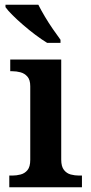

<svg xmlns="http://www.w3.org/2000/svg" viewBox="-20 -786 380 806"><path d="M19 0V-49H32Q49 -49 66.5 -53.5Q84 -58 95.5 -72Q107 -86 107 -115V-424Q107 -451 95 -464.5Q83 -478 66 -482.5Q49 -487 32 -487H23V-536H237V-116Q237 -87 248.5 -72.5Q260 -58 277 -53.5Q294 -49 312 -49H324V0ZM178 -606Q155 -620 129 -639.5Q103 -659 77.5 -681Q52 -703 32 -723Q12 -743 3 -756V-766H141Q152 -744 168 -717Q184 -690 202 -664Q220 -638 234 -619V-606Z"/></svg>

Font: Noto Serif NP Hmong SemiBold
Style: Regular
Weight: 600
Designer: Dalton Maag Ltd
Foundry: Dalton Maag Ltd
Version: Version 1.001; ttfautohint (v1.8.4.7-5d5b)